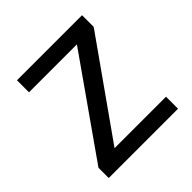

<svg xmlns="http://www.w3.org/2000/svg" viewBox="-149 -652 768 768"><g transform="rotate(-45 235.0 -268.0)"><path d="M431 0H39V-58L327 -468H56V-536H424V-470L140 -68H431Z"/></g></svg>

Font: Noto Sans Ethiopic
Style: Regular
Weight: 400
Designer: Monotype Design Team
Foundry: Monotype Imaging Inc.
Version: Version 2.102; ttfautohint (v1.8.4.7-5d5b)